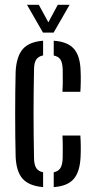

<svg xmlns="http://www.w3.org/2000/svg" viewBox="-20 -777 395 804"><path d="M45.5 -121.5Q44.5 -159 44 -204.8Q43.5 -250.5 43.5 -298.8Q43.5 -347 44 -393Q44.5 -439 45.5 -477.5Q49 -541 75.5 -571.5Q102 -602 160.5 -606.5V-545Q141 -541 132 -528Q123 -515 122.5 -487.5Q121.5 -436.5 121 -390.8Q120.5 -345 120.5 -300.8Q120.5 -256.5 121 -211Q121.5 -165.5 122.5 -114.5Q123 -86.5 132 -73Q141 -59.5 160.5 -55.5V6.5Q101.5 1.5 74.8 -28.5Q48 -58.5 45.5 -121.5ZM205 6.5V-55.5Q224 -59.5 232.8 -73Q241.5 -86.5 242.5 -114.5Q242.5 -133 242.8 -156.8Q243 -180.5 241.5 -209.5H316.5Q318 -189 318.2 -165Q318.5 -141 317.5 -121.5Q315 -58.5 289 -28Q263 2.5 205 6.5ZM241.5 -392.5Q242.5 -408 242.8 -425.8Q243 -443.5 242.8 -459.8Q242.5 -476 242.5 -487.5Q241.5 -515 232.8 -528Q224 -541 205 -544.5V-606.5Q263.5 -602.5 289.8 -572.2Q316 -542 317.5 -480Q318.5 -461 318.2 -437Q318 -413 316.5 -392.5ZM160 -640.5 93 -757H142.5L182.5 -683.5L222 -757H271.5L204.5 -640.5Z"/></svg>

Font: Big Shoulders Stencil Display Thin Medium
Style: Regular
Weight: 500
Version: Version 2.001